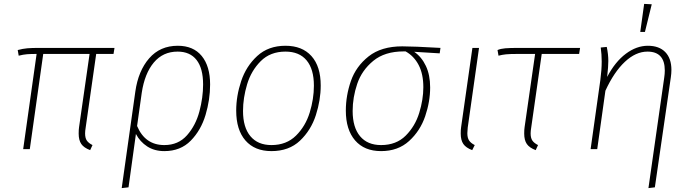

<svg xmlns="http://www.w3.org/2000/svg" viewBox="-20 -766 3558 986"><path d="M420 -111Q417 -93 417 -81Q417 -57 426 -44Q435 -31 455 -21L443 5Q411 -7 397.5 -26.5Q384 -46 384 -80Q384 -101 386 -113L440 -489H202L133 0H99L168 -489Q137 -489 118.5 -487.5Q100 -486 76 -480L71 -509Q97 -516 120 -518Q143 -520 182 -520H568L563 -489H474Z M1059 -332Q1059 -254 1035.5 -175.5Q1012 -97 959.5 -43.5Q907 10 824 10Q773 10 736 -14Q699 -38 678 -78L640 196L605 200L675 -296Q690 -402 746 -466.5Q802 -531 893 -531Q973 -531 1016 -478.5Q1059 -426 1059 -332ZM1023 -332Q1023 -415 989.5 -458Q956 -501 892 -501Q817 -501 770 -445Q723 -389 708 -290L684 -119Q725 -21 824 -21Q896 -21 940.5 -71.5Q985 -122 1004 -193.5Q1023 -265 1023 -332Z M1193 -198Q1193 -273 1218.5 -349.5Q1244 -426 1301 -478.5Q1358 -531 1446 -531Q1532 -531 1579.5 -478Q1627 -425 1627 -327Q1627 -252 1602 -174.5Q1577 -97 1520.5 -43.5Q1464 10 1374 10Q1288 10 1240.5 -44.5Q1193 -99 1193 -198ZM1592 -326Q1592 -411 1554.5 -456Q1517 -501 1446 -501Q1368 -501 1319 -452Q1270 -403 1249 -333Q1228 -263 1228 -196Q1228 -112 1266 -66.5Q1304 -21 1374 -21Q1451 -21 1500 -69.5Q1549 -118 1570.5 -188Q1592 -258 1592 -326Z M1756 -198Q1756 -275 1782 -350Q1808 -425 1873 -476.5Q1938 -528 2046 -528Q2103 -528 2242 -520L2238 -492L2107 -500Q2145 -474 2167 -427.5Q2189 -381 2189 -317Q2189 -244 2163.5 -169Q2138 -94 2081 -42Q2024 10 1937 10Q1851 10 1803.5 -45Q1756 -100 1756 -198ZM2154 -318Q2154 -386 2130 -432Q2106 -478 2063 -502H2053Q1956 -502 1897 -453.5Q1838 -405 1814.5 -335.5Q1791 -266 1791 -196Q1791 -112 1829 -66.5Q1867 -21 1937 -21Q2015 -21 2063.5 -69.5Q2112 -118 2133 -186.5Q2154 -255 2154 -318Z M2382 -111Q2380 -89 2380 -82Q2380 -58 2389 -44.5Q2398 -31 2418 -21L2405 5Q2373 -7 2359.5 -26.5Q2346 -46 2346 -80Q2346 -101 2348 -113L2406 -520H2440Z M2708 -111Q2705 -93 2705 -81Q2705 -57 2714 -44Q2723 -31 2743 -21L2731 5Q2699 -7 2685.5 -26.5Q2672 -46 2672 -80Q2672 -101 2674 -113L2728 -489H2638Q2598 -489 2578.5 -487Q2559 -485 2540 -480L2535 -509Q2551 -516 2575 -518Q2599 -520 2646 -520H2959L2954 -489H2762Z M3391 -367Q3394 -387 3394 -404Q3394 -501 3305 -501Q3245 -501 3189 -448.5Q3133 -396 3089 -300L3047 0H3013L3063 -355Q3070 -408 3070 -450Q3070 -487 3065 -522L3096 -525Q3104 -487 3104 -453Q3104 -425 3098 -371Q3139 -449 3194 -490Q3249 -531 3307 -531Q3365 -531 3396.5 -498.5Q3428 -466 3428 -407Q3428 -389 3425 -369L3343 196L3310 200ZM3327 -744 3292 -602H3268L3288 -746Z"/></svg>

Font: FiraGO UltraLight
Style: Italic
Weight: 200
Italic angle: -8°
Designer: bBox Type GmbH
Foundry: bBox Type GmbH
Version: Version 1.001